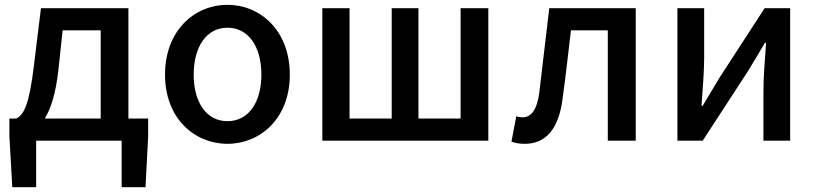

<svg xmlns="http://www.w3.org/2000/svg" viewBox="-20 -584 3386 797"><path d="M240 -458H398V-92H166C191 -133 211 -195 222 -290ZM513 -92V-550H150L121 -314C101 -144 78 -108 48 -92H19V-18L31 193H130V0H485V193H584L595 -18V-92Z M924 13C1060 13 1183 -92 1183 -274C1183 -458 1060 -564 924 -564C788 -564 665 -458 665 -274C665 -92 788 13 924 13ZM924 -81C838 -81 784 -158 784 -274C784 -391 838 -469 924 -469C1011 -469 1065 -391 1065 -274C1065 -158 1011 -81 924 -81Z M1318 0H2007V-550H1892V-92H1717V-550H1606V-92H1431V-550H1318Z M2158 13C2247 13 2299 -50 2315 -172C2328 -267 2339 -364 2350 -458H2503V0H2619V-550H2260C2246 -434 2233 -318 2219 -203C2210 -128 2185 -97 2149 -97C2139 -97 2131 -99 2123 -101L2103 4C2120 10 2136 13 2158 13Z M2792 0H2897L3085 -289C3105 -321 3135 -372 3155 -406H3160C3155 -335 3149 -262 3149 -205V0H3260V-550H3154L2967 -262C2948 -229 2916 -178 2897 -145H2892C2897 -215 2903 -288 2903 -345V-550H2792Z"/></svg>

Font: Noto Sans CJK JP Medium
Style: Regular
Weight: 500
Designer: Ryoko NISHIZUKA (kana & ideographs); Paul D. Hunt (Latin, Greek & Cyrillic); Wenlong ZHANG (bopomofo); Sandoll Communica
Foundry: Adobe Systems Incorporated
Version: Version 1.004;PS 1.004;hotconv 1.0.82;makeotf.lib2.5.63406